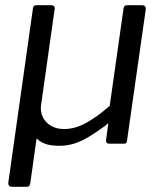

<svg xmlns="http://www.w3.org/2000/svg" viewBox="-20 -550 619 735"><path d="M225 -56Q268 -56 311.5 -80.5Q355 -105 400 -145L453 -518Q455 -526 458 -528Q461 -530 469 -530H524Q532 -530 535.5 -525.5Q539 -521 538 -514L466 -10Q465 -5 463 -2.5Q461 0 455 0H397Q391 0 388 -4Q385 -8 386 -14L394 -73Q395 -78 393 -77.5Q391 -77 385 -70Q348 -43 319.5 -26Q291 -9 266 -1Q241 7 215 8Q184 9 161 3Q138 -3 120 -20L96 151Q94 160 91.5 162.5Q89 165 78 165H27Q18 165 14.5 160.5Q11 156 12 148L106 -517Q107 -525 110 -527.5Q113 -530 120 -530H176Q184 -530 187.5 -525.5Q191 -521 189 -514L137 -146Q134 -121 144.5 -100.5Q155 -80 176 -68Q197 -56 225 -56Z"/></svg>

Font: Libre Franklin
Style: Italic
Weight: 400
Italic angle: -8°
Designer: Pablo Impallari, Rodrigo Fuenzalida, Nhung Nguyen
Foundry: Impallari Type
Version: Version 3.000